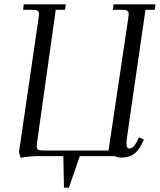

<svg xmlns="http://www.w3.org/2000/svg" viewBox="-20 -722 739 888"><path d="M67.9 -19 158.2 -637.2Q160.2 -650.9 160.2 -655.8Q160.2 -668.5 153.3 -672.6Q146.5 -676.8 127.9 -676.8H86.9L89.8 -702.1H284.2L280.8 -676.8H237.8L151.9 -65.9Q149.9 -52.2 149.9 -46.9Q149.9 -34.2 156.7 -30Q163.6 -25.9 182.1 -25.9H481.9L573.2 -637.2Q575.2 -650.9 575.2 -655.8Q575.2 -668.5 568.4 -672.6Q561.5 -676.8 543 -676.8H502L504.9 -702.1H699.2L695.8 -676.8H652.8L569.8 -104Q564.9 -68.8 564.9 -58.1Q564.9 -35.2 578.1 -35.2Q596.7 -35.2 611.8 -64.9L623 -86.9L646 -76.2L634.8 -54.2Q616.7 -19 594 -6.1Q571.3 6.8 542 6.8Q522 6.8 511.2 0H349.1L298.8 146H275.9L272.9 0H161.1Q116.2 0 75.2 7.8Z"/></svg>

Font: Dihjauti
Style: Italic
Weight: 400
Italic angle: -9°
Designer: T. Christopher White
Version: Version 3.0.0